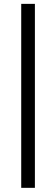

<svg xmlns="http://www.w3.org/2000/svg" viewBox="-20 -730 283 969"><path d="M156.1 218H87.1V-710.5H156.1Z"/></svg>

Font: Anek Latin Medium
Style: Regular
Weight: 500
Designer: Yesha Goshar
Foundry: Ek Type
Version: Version 1.003